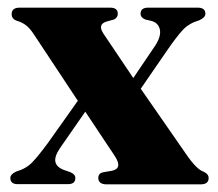

<svg xmlns="http://www.w3.org/2000/svg" viewBox="-20 -482 570 502"><path d="M250.5 -394 328.5 -278 386 -363Q402 -388 397.8 -405.5Q393.5 -423 375 -427.5L360 -431Q347.5 -436 347.5 -446Q347.5 -462 367.5 -462H497Q517 -462 517 -446Q517 -436 501 -429Q474 -421 458 -403.8Q442 -386.5 417.5 -351L348 -250L467 -78.5Q494.5 -38.5 512.5 -33Q525.5 -27 525.5 -16.5Q525.5 0 504.5 0H259Q237 0 237 -17Q237 -28.5 249 -31.5L272.5 -35.5Q302 -41.5 279.5 -75L203 -190L137 -95Q121.5 -72 125 -58.2Q128.5 -44.5 147.5 -37.5L163.5 -32Q177 -26.5 177 -16.5Q177 -0.5 157.5 -0.5H26.5Q7 -0.5 7 -16.5Q7 -26.5 22.5 -33.5Q48.5 -41 64.5 -57.8Q80.5 -74.5 105.5 -108.5L183.5 -218.5L67 -394.5Q56.5 -410 46.5 -417Q36.5 -424 26 -427Q10.5 -431.5 10.5 -445Q10.5 -462 31.5 -462H268Q288 -462 288 -446Q288 -436 278 -431L258 -425.5Q234.5 -418 250.5 -394Z"/></svg>

Font: Fraunces 72pt S000
Style: Bold
Weight: 700
Version: Version 1.000; ttfautohint (v1.8.3)